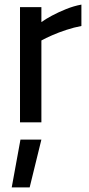

<svg xmlns="http://www.w3.org/2000/svg" viewBox="-20 -532 389 835"><path d="M31 283 69 75H160L109 283ZM67 0V-501H160V-436Q178 -449 206 -464Q234 -479 267.5 -492.5Q301 -506 334 -512V-419Q302 -413 268.5 -402Q235 -391 206.5 -378.5Q178 -366 160 -356V0Z"/></svg>

Font: Cairo Play SemiBold
Style: Regular
Weight: 600
Designer: Mohamed Gaber, Accademia di Belle Arti di Urbino
Foundry: Kief Type Foundry, Accademia di Belle Arti di Urbino
Version: Version 3.130;gftools[0.9.24]